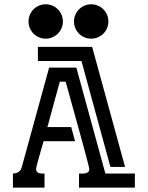

<svg xmlns="http://www.w3.org/2000/svg" viewBox="-20 -858 676 878"><path d="M196.8 -276.9H305.7L323.2 -212.4H179.2Q178.2 -208.5 175.3 -198.2Q172.4 -188 168.5 -174.6Q164.6 -161.1 160.4 -146.5Q156.2 -131.8 152.8 -119.1Q149.4 -106.4 147.2 -97.4Q145 -88.4 145 -85.9Q145 -77.1 148.7 -72.8Q152.3 -68.4 158.2 -66.4Q164.1 -64.5 170.9 -64.5Q177.7 -64.5 183.6 -64.5V0H39.1V-64.5Q53.7 -64.5 64.7 -71.8Q75.7 -79.1 79.6 -93.8L204.6 -548.8H329.1L461.9 -64.5H596.7V0H341.3V-64.5Q347.7 -64.5 355.7 -64.2Q363.8 -64 371.1 -65.4Q378.4 -66.9 383.3 -71.5Q388.2 -76.2 388.2 -85.9Q388.2 -88.4 384 -105.2Q379.9 -122.1 372.8 -148.4Q365.7 -174.8 356.7 -208Q347.7 -241.2 337.9 -276.4Q328.1 -311.5 318.6 -345.7Q309.1 -379.9 301.3 -408.4Q293.5 -437 287.8 -457.3Q282.2 -477.5 280.3 -484.4H253.4ZM401.4 -643.6 551.8 -94.7H484.9L352.5 -579.1H153.3V-643.6ZM189 -838.4Q205.1 -838.4 219.5 -832.3Q233.9 -826.2 244.6 -815.4Q255.4 -804.7 261.5 -790.3Q267.6 -775.9 267.6 -759.8Q267.6 -743.7 261.5 -729.2Q255.4 -714.8 244.6 -704.1Q233.9 -693.4 219.5 -687.3Q205.1 -681.2 189 -681.2Q172.9 -681.2 158.4 -687.3Q144 -693.4 133.3 -704.1Q122.6 -714.8 116.5 -729.2Q110.4 -743.7 110.4 -759.8Q110.4 -775.9 116.5 -790.3Q122.6 -804.7 133.3 -815.4Q144 -826.2 158.4 -832.3Q172.9 -838.4 189 -838.4ZM397 -838.4Q413.1 -838.4 427.5 -832.3Q441.9 -826.2 452.6 -815.4Q463.4 -804.7 469.5 -790.3Q475.6 -775.9 475.6 -759.8Q475.6 -743.7 469.5 -729.2Q463.4 -714.8 452.6 -704.1Q441.9 -693.4 427.5 -687.3Q413.1 -681.2 397 -681.2Q380.9 -681.2 366.5 -687.3Q352.1 -693.4 341.3 -704.1Q330.6 -714.8 324.5 -729.2Q318.4 -743.7 318.4 -759.8Q318.4 -775.9 324.5 -790.3Q330.6 -804.7 341.3 -815.4Q352.1 -826.2 366.5 -832.3Q380.9 -838.4 397 -838.4Z"/></svg>

Font: Isar CAT
Style: Regular
Weight: 400
Designer: Digitized by Peter Wiegel
Foundry: CAT-Fonts, Peter Wiegel
Version: Version 1.000; ttfautohint (v1.3)